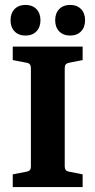

<svg xmlns="http://www.w3.org/2000/svg" viewBox="-20 -763 389 783"><path d="M317 -518 261 -507Q244 -504 244 -486V-84Q244 -66 261 -63L317 -52V0H32V-52L89 -63Q106 -66 106 -83V-486Q106 -504 89 -507L32 -518V-573H317ZM84 -618Q56 -618 39.5 -635Q23 -652 23 -680.5Q23 -709 39.5 -726Q56 -743 84 -743Q112 -743 128.5 -726Q145 -709 145 -680.5Q145 -652 128.5 -635Q112 -618 84 -618ZM266.1 -618Q238.2 -618 221.6 -635Q205 -652 205 -680.5Q205 -709 221.6 -726Q238.2 -743 266.1 -743Q294 -743 310.5 -726Q327 -709 327 -680.5Q327 -652 310.5 -635Q294 -618 266.1 -618Z"/></svg>

Font: Yrsa
Style: Regular
Weight: 400
Designer: Anna Giedrys (Yrsa+Rasa design), David Brezina (Yrsa art-direction, Rasa art-direction, design)
Foundry: Rosetta Type Foundry
Version: Version 2.004